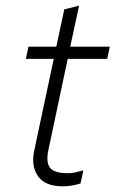

<svg xmlns="http://www.w3.org/2000/svg" viewBox="-20 -645 406 675"><path d="M200 10Q139 10 114 -25Q89 -60 100 -114L169 -438H71L80 -481H178L206 -612L258 -625L227 -481H366L357 -438H218L150 -117Q141 -74 156 -55Q171 -36 218 -36Q231 -36 243 -38.5Q255 -41 273 -46L263 0Q247 5 231.5 7.5Q216 10 200 10Z"/></svg>

Font: Red Hat Text VF
Style: Italic
Weight: 300
Italic angle: -12°
Designer: Pentagram, MCKL
Foundry: Pentagram, MCKL
Version: Version 1.023